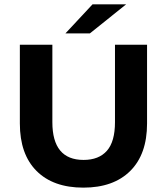

<svg xmlns="http://www.w3.org/2000/svg" viewBox="-20 -849 764 880"><path d="M71 -283V-644H220V-289Q220 -116 363 -116Q433 -116 470 -158Q507 -200 507 -289V-644H654V-283Q654 -142 577 -65.5Q500 11 362 11Q224 11 147.5 -65.5Q71 -142 71 -283ZM404 -829H558L392 -696H280Z"/></svg>

Font: Montserrat Ace
Style: Bold
Weight: 700
Designer: Julieta Ulanovsky
Foundry: Julieta Ulanovsky
Version: Version 1